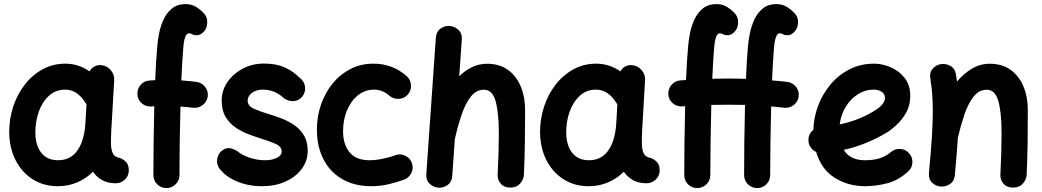

<svg xmlns="http://www.w3.org/2000/svg" viewBox="-20 -871 5192 957"><path d="M556.6 42.5Q518.1 42.5 490 27.3Q461.9 12.2 443.4 -15.1Q408.7 19.5 364.3 38.3Q319.8 57.1 268.1 57.1Q197.3 57.1 142.8 22.5Q88.4 -12.2 57.6 -72.8Q26.9 -133.3 25.9 -210Q25.4 -277.3 45.7 -339.1Q65.9 -400.9 103.5 -449.2Q141.1 -497.6 192.6 -525.6Q244.1 -553.7 305.2 -553.7Q371.1 -553.7 426.3 -515.1Q434.6 -531.2 451.2 -540Q467.8 -548.8 487.8 -545.9Q514.6 -542.5 532.7 -520.5Q550.8 -498.5 549.3 -472.7L536.1 -244.6Q535.6 -239.3 535.2 -233.4Q534.2 -212.4 533.4 -185.5Q532.7 -158.7 533.7 -143.6Q535.2 -121.6 543.2 -105Q551.3 -88.4 577.6 -83.5Q593.3 -78.1 607.4 -64.5Q621.6 -50.8 622.1 -22Q622.1 4.9 602.8 23.7Q583.5 42.5 556.6 42.5ZM269.5 -72.3Q328.6 -72.3 362.5 -116.5Q396.5 -160.6 404.8 -243.2Q404.8 -250 405.3 -255.9Q405.3 -260.3 406.2 -264.2L411.1 -351.1Q407.2 -355.5 404.3 -360.8Q386.2 -390.6 360.8 -407.5Q335.4 -424.3 303.7 -424.3Q257.8 -424.3 224.4 -394Q190.9 -363.8 173.3 -314.5Q155.8 -265.1 156.2 -208.5Q157.2 -145 186.5 -108.6Q215.8 -72.3 269.5 -72.3Z M665 -399.9Q663.1 -426.8 680.4 -447.3Q697.8 -467.8 724.6 -469.7Q739.7 -470.7 753.4 -471.2Q755.4 -519.5 758.1 -563.5Q760.7 -607.4 764.2 -644.5Q766.6 -672.4 773.7 -707.8Q780.8 -743.2 796.1 -775.6Q811.5 -808.1 837.9 -829.3Q864.3 -850.6 904.8 -850.6Q936 -850.6 959 -835.7Q981.9 -820.8 998.5 -802.2Q1014.2 -783.7 1012.9 -757.8Q1011.7 -731.9 999 -716.8Q983.9 -699.7 971.2 -696.8Q958.5 -693.8 944.3 -697.3Q931.6 -705.1 921.9 -705.1Q899.4 -705.1 893.6 -633.3Q890.6 -599.1 888.2 -557.4Q885.7 -515.6 883.8 -470.2Q919.9 -467.8 958.5 -462.9Q984.9 -459.5 1001.7 -438.5Q1018.6 -417.5 1015.6 -391.1Q1012.2 -364.7 991 -347.9Q969.7 -331.1 943.4 -334Q911.1 -337.9 879.4 -339.8Q877 -247.1 875.7 -156.5Q874.5 -65.9 874.5 2Q874.5 28.8 855.2 47.6Q835.9 66.4 809.1 66.4Q782.2 66.4 763.4 47.6Q744.6 28.8 744.6 2Q744.6 -66.4 745.6 -157Q746.6 -247.6 749 -341.3Q741.7 -340.8 734.4 -340.3Q707.5 -338.4 687 -355.7Q666.5 -373 665 -399.9Z M1486.8 -390.1Q1470.2 -369.6 1445.6 -367.2Q1420.9 -364.7 1396.5 -380.4Q1350.1 -424.3 1291 -424.3Q1257.8 -424.3 1236.1 -408.2Q1214.4 -392.1 1214.4 -369.1Q1214.4 -343.3 1245.1 -329.3Q1275.9 -315.4 1315.4 -303.7Q1346.7 -294.4 1381.1 -281.5Q1415.5 -268.6 1445.8 -248Q1476.1 -227.5 1494.9 -196.3Q1513.7 -165 1513.7 -118.7Q1513.7 -68.4 1483.6 -28.6Q1453.6 11.2 1402.3 34.2Q1351.1 57.1 1286.6 57.1Q1218.3 57.1 1161.1 33.4Q1104 9.8 1072.3 -33.2Q1057.6 -55.2 1063 -81.5Q1068.4 -107.9 1090.3 -123Q1112.3 -137.2 1132.1 -131.3Q1151.9 -125.5 1165.5 -115.7Q1187 -97.7 1224.1 -85Q1261.2 -72.3 1301.8 -72.3Q1335 -72.3 1359.4 -84Q1383.8 -95.7 1383.8 -115.7Q1383.8 -140.6 1354 -153.8Q1324.2 -167 1286.1 -178.7Q1254.9 -188.5 1220 -201.4Q1185.1 -214.4 1154.3 -235.4Q1123.5 -256.3 1104.2 -288.8Q1085 -321.3 1085 -369.6Q1085 -420.4 1113.8 -462.2Q1142.6 -503.9 1190.7 -529.1Q1238.8 -554.2 1295.9 -554.2Q1356 -554.2 1398.4 -535.4Q1440.9 -516.6 1476.6 -480.5Q1497.6 -463.9 1500.5 -437.3Q1503.4 -410.6 1486.8 -390.1Z M2013.2 -400.4Q1996.1 -380.4 1968.8 -378.4Q1941.4 -376.5 1921.4 -393.6Q1886.2 -424.3 1844.7 -424.3Q1799.3 -424.3 1764.4 -396.2Q1729.5 -368.2 1709.7 -321.3Q1689.9 -274.4 1689.9 -216.8Q1689.9 -151.9 1722.2 -112.1Q1754.4 -72.3 1821.3 -72.3Q1851.6 -72.3 1887.7 -79.6Q1923.8 -86.9 1953.6 -98.6Q1979 -106 2002.9 -93.3Q2026.9 -80.6 2034.2 -54.7Q2041.5 -28.8 2028.6 -5.4Q2015.6 18.1 1990.2 25.9Q1946.8 41 1908.7 49.1Q1870.6 57.1 1831.5 57.1Q1745.6 57.1 1684.8 21.2Q1624 -14.6 1591.8 -78.1Q1559.6 -141.6 1559.6 -224.6Q1559.6 -291.5 1580.3 -350.8Q1601.1 -410.2 1638.7 -455.8Q1676.3 -501.5 1727.8 -527.6Q1779.3 -553.7 1841.3 -553.7Q1936 -553.7 2006.3 -492.2Q2026.4 -475.1 2028.3 -447.8Q2030.3 -420.4 2013.2 -400.4Z M2164.1 64.5Q2140.1 62 2121.3 44.4Q2102.5 26.9 2105 -4.4L2152.3 -681.2Q2154.8 -713.9 2176 -728.8Q2197.3 -743.7 2221.7 -741.7Q2246.1 -739.7 2265.1 -721.9Q2284.2 -704.1 2281.7 -672.4L2269 -491.2Q2297.9 -519.5 2332.8 -536.4Q2367.7 -553.2 2408.2 -553.2Q2469.7 -553.2 2512 -522.5Q2554.2 -491.7 2575.7 -439.7Q2597.2 -387.7 2597.2 -323.7Q2597.2 -245.6 2596.2 -163.6Q2595.2 -81.5 2591.3 0.5Q2589.8 24.4 2572.5 44.2Q2555.2 64 2524.4 64Q2493.2 64 2476.3 44.9Q2459.5 25.9 2460.4 0.5Q2463.4 -57.6 2464.8 -108.2Q2466.3 -158.7 2466.3 -205.6Q2466.3 -309.1 2450.4 -366.5Q2434.6 -423.8 2392.1 -423.8Q2353.5 -423.8 2326.4 -388.9Q2299.3 -354 2280.8 -299.1Q2262.2 -244.1 2248.5 -183.6Q2248 -180.7 2247.1 -178.2L2234.4 4.4Q2231.9 37.1 2210.2 51.8Q2188.5 66.4 2164.1 64.5Z M3202.6 42.5Q3164.1 42.5 3136 27.3Q3107.9 12.2 3089.4 -15.1Q3054.7 19.5 3010.3 38.3Q2965.8 57.1 2914.1 57.1Q2843.3 57.1 2788.8 22.5Q2734.4 -12.2 2703.6 -72.8Q2672.9 -133.3 2671.9 -210Q2671.4 -277.3 2691.7 -339.1Q2711.9 -400.9 2749.5 -449.2Q2787.1 -497.6 2838.6 -525.6Q2890.1 -553.7 2951.2 -553.7Q3017.1 -553.7 3072.3 -515.1Q3080.6 -531.2 3097.2 -540Q3113.8 -548.8 3133.8 -545.9Q3160.6 -542.5 3178.7 -520.5Q3196.8 -498.5 3195.3 -472.7L3182.1 -244.6Q3181.6 -239.3 3181.2 -233.4Q3180.2 -212.4 3179.4 -185.5Q3178.7 -158.7 3179.7 -143.6Q3181.2 -121.6 3189.2 -105Q3197.3 -88.4 3223.6 -83.5Q3239.3 -78.1 3253.4 -64.5Q3267.6 -50.8 3268.1 -22Q3268.1 4.9 3248.8 23.7Q3229.5 42.5 3202.6 42.5ZM2915.5 -72.3Q2974.6 -72.3 3008.5 -116.5Q3042.5 -160.6 3050.8 -243.2Q3050.8 -250 3051.3 -255.9Q3051.3 -260.3 3052.2 -264.2L3057.1 -351.1Q3053.2 -355.5 3050.3 -360.8Q3032.2 -390.6 3006.8 -407.5Q2981.4 -424.3 2949.7 -424.3Q2903.8 -424.3 2870.4 -394Q2836.9 -363.8 2819.3 -314.5Q2801.8 -265.1 2802.2 -208.5Q2803.2 -145 2832.5 -108.6Q2861.8 -72.3 2915.5 -72.3Z M3611.8 -479.5Q3655.3 -479.5 3698.2 -478Q3700.2 -524.4 3702.6 -566.7Q3705.1 -608.9 3708.5 -644.5Q3710.9 -672.4 3718.3 -707.8Q3725.6 -743.2 3741 -775.6Q3756.3 -808.1 3782.7 -829.3Q3809.1 -850.6 3849.6 -850.6Q3880.4 -850.6 3903.6 -835.7Q3926.8 -820.8 3942.9 -802.2Q3959 -783.7 3957.8 -757.8Q3956.5 -731.9 3943.4 -716.8Q3928.7 -699.7 3915.8 -696.8Q3902.8 -693.8 3888.7 -697.3Q3876 -705.1 3866.2 -705.1Q3844.2 -705.1 3837.9 -633.3Q3835 -599.1 3832.5 -557.6Q3830.1 -516.1 3828.1 -470.2Q3866.2 -467.3 3903.8 -462.9Q3930.2 -459.5 3947.3 -438.5Q3964.4 -417.5 3960.9 -391.1Q3958 -364.7 3936.5 -347.9Q3915 -331.1 3888.7 -334Q3856.4 -337.9 3823.7 -340.3Q3821.3 -247.6 3820.1 -157Q3818.8 -66.4 3818.8 2Q3818.8 28.8 3799.8 47.6Q3780.8 66.4 3753.9 66.4Q3727.1 66.4 3708 47.6Q3689 28.8 3689 2Q3689 -67.9 3689.9 -160.2Q3690.9 -252.4 3693.4 -348.1Q3653.8 -349.1 3611.8 -349.1Q3567.9 -349.1 3525.4 -348.1Q3522.9 -253.4 3521.7 -160.4Q3520.5 -67.4 3520.5 2Q3520.5 28.8 3501.2 47.6Q3481.9 66.4 3455.1 66.4Q3428.2 66.4 3409.4 47.6Q3390.6 28.8 3390.6 2Q3390.6 -66.9 3391.6 -157.5Q3392.6 -248 3395 -341.8Q3388.2 -341.3 3380.9 -340.8Q3354 -338.9 3333.5 -356.2Q3313 -373.5 3311 -400.4Q3309.6 -427.2 3326.9 -447.8Q3344.2 -468.3 3371.1 -470.2Q3385.3 -471.2 3399.4 -472.2Q3401.4 -520 3404.1 -563.7Q3406.7 -607.4 3410.2 -644.5Q3412.6 -672.4 3419.7 -707.8Q3426.8 -743.2 3442.1 -775.6Q3457.5 -808.1 3483.9 -829.3Q3510.3 -850.6 3550.8 -850.6Q3582 -850.6 3605 -835.7Q3627.9 -820.8 3644.5 -802.2Q3660.2 -783.7 3658.9 -757.8Q3657.7 -731.9 3645 -716.8Q3629.9 -699.7 3617.2 -696.8Q3604.5 -693.8 3590.3 -697.3Q3577.6 -705.1 3567.9 -705.1Q3545.4 -705.1 3539.6 -633.3Q3536.6 -600.6 3534.4 -561.3Q3532.2 -522 3530.3 -478.5Q3571.8 -479.5 3611.8 -479.5Z M4506.3 -16.1Q4458 28.3 4401.6 42.7Q4345.2 57.1 4291.5 57.1Q4208 57.1 4140.9 15.4Q4073.7 -26.4 4047.9 -113.8Q4031.7 -121.1 4021.2 -135.5Q4010.7 -149.9 4009.8 -168.5Q4007.3 -202.6 4034.2 -223.6Q4035.6 -284.2 4057.4 -342.8Q4079.1 -401.4 4118.7 -449Q4158.2 -496.6 4213.4 -525.1Q4268.6 -553.7 4336.9 -553.7Q4377 -553.7 4418.7 -536.1Q4460.4 -518.6 4488.8 -482.9Q4517.1 -447.3 4517.1 -393.1Q4517.1 -345.2 4495.8 -308.3Q4474.6 -271.5 4447.3 -246.8Q4419.9 -222.2 4401.9 -211.4Q4350.6 -180.7 4296.6 -158.7Q4242.7 -136.7 4185.5 -124Q4216.8 -72.3 4291.5 -72.3Q4375 -72.3 4419.4 -112.3Q4439.5 -129.9 4466.3 -128.7Q4493.2 -127.4 4511.2 -107.4Q4528.8 -87.9 4527.6 -60.8Q4526.4 -33.7 4506.3 -16.1ZM4333.5 -424.3Q4292.5 -424.3 4256.6 -401.6Q4220.7 -378.9 4196 -339.6Q4171.4 -300.3 4165.5 -251Q4258.3 -270.5 4330.6 -314Q4362.8 -333 4377 -349.9Q4391.1 -366.7 4391.1 -382.3Q4391.1 -401.9 4375.2 -413.1Q4359.4 -424.3 4333.5 -424.3Z M4610.4 -10.3Q4620.1 -114.7 4624.8 -187.7Q4629.4 -260.7 4629.4 -315.9Q4629.4 -362.3 4626.5 -401.1Q4623.5 -439.9 4617.2 -479Q4612.3 -508.8 4627.4 -526.9Q4642.6 -544.9 4664.6 -550.3Q4689.9 -556.2 4714.8 -543.9Q4739.7 -531.7 4745.1 -499Q4748 -481 4750 -464.4Q4782.7 -503.4 4823.5 -528.3Q4864.3 -553.2 4914.1 -553.2Q4975.6 -553.2 5017.8 -522.5Q5060.1 -491.7 5081.5 -439.7Q5103 -387.7 5103 -323.7Q5103 -245.6 5102.1 -163.6Q5101.1 -81.5 5097.2 0.5Q5095.7 24.4 5078.4 44.2Q5061 64 5030.3 64Q4999 64 4982.2 44.9Q4965.3 25.9 4966.3 0.5Q4969.2 -57.6 4970.7 -108.2Q4972.2 -158.7 4972.2 -205.6Q4972.2 -309.1 4956.3 -366.5Q4940.4 -423.8 4897.9 -423.8Q4859.4 -423.8 4832.3 -388.9Q4805.2 -354 4786.6 -299.1Q4768.1 -244.1 4754.4 -184.6Q4752 -144.5 4748 -98.4Q4744.1 -52.2 4739.3 2Q4736.3 33.2 4713.9 47.1Q4691.4 61 4667 58.6Q4643.1 56.2 4625.2 38.8Q4607.4 21.5 4610.4 -10.3Z"/></svg>

Font: Mikhak-DS1-FD Bold
Style: Bold
Weight: 700
Designer: Amin Abedi
Version: Version 3.2